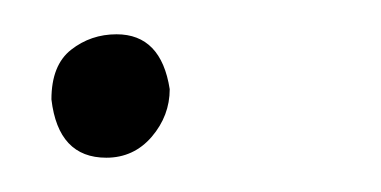

<svg xmlns="http://www.w3.org/2000/svg" viewBox="-20 -84 222 112"><path d="M42 8Q14 8 10 -26Q10 -46 21.5 -55Q33 -64 48 -64Q74 -64 79 -32Q79 -16.5 68.5 -4.2Q58 8 42 8Z"/></svg>

Font: Argentum Sans ExtraLight
Style: Italic
Weight: 200
Italic angle: -11°
Designer: Julieta Ulanovsky (font), Cristiano Sobral (main changes and remaster)
Foundry: Julieta Ulanovsky (font), Cristiano Sobral (main changes and remaster)
Version: Version 2.007;June 15, 2022;FontCreator 14.0.0.2814 64-bit; 